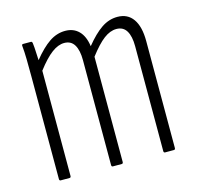

<svg xmlns="http://www.w3.org/2000/svg" viewBox="-79 -571 673 654"><g transform="rotate(-15 257.5 -244.0)"><path d="M58 0Q53 0 53 -6V-367Q53 -401 52.5 -428.5Q52 -456 50 -475Q49 -482 54 -482H82Q86 -482 87 -476Q89 -460 89.5 -444.5Q90 -429 91 -415Q121 -452 147.5 -470Q174 -488 204 -488Q233 -488 251.5 -469.5Q270 -451 275 -415Q305 -452 331.5 -470Q358 -488 388 -488Q424 -488 443 -461Q462 -434 462 -383V-6Q462 0 457 0H426Q421 0 421 -6V-376Q421 -411 409.5 -430Q398 -449 374 -449Q352 -449 329.5 -432Q307 -415 278 -377V-6Q278 0 273 0H242Q237 0 237 -6V-376Q237 -411 225.5 -430Q214 -449 190 -449Q169 -449 146 -432Q123 -415 94 -377V-6Q94 0 89 0Z"/></g></svg>

Font: Sofia Sans Extra Condensed Light
Style: Regular
Weight: 300
Designer: Botio Nikoltchev, Ani Petrova
Foundry: lettersoup
Version: Version 4.101